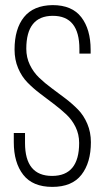

<svg xmlns="http://www.w3.org/2000/svg" viewBox="-20 -726 410 752"><path d="M186 -706Q262 -706 298.5 -658.5Q335 -611 335 -531V-516H291V-534Q291 -664 187 -664Q83 -664 83 -535Q83 -501 97 -472Q111 -443 133.5 -421.5Q156 -400 182.5 -380.5Q209 -361 236 -340.5Q263 -320 285.5 -297Q308 -274 322 -241Q336 -208 336 -169Q336 -89 299 -41.5Q262 6 185 6Q108 6 71 -41.5Q34 -89 34 -169V-205H78V-166Q78 -37 184 -37Q290 -37 290 -166Q290 -200 276 -228.5Q262 -257 239.5 -278Q217 -299 190.5 -319Q164 -339 137 -359.5Q110 -380 87.5 -403Q65 -426 51 -459Q37 -492 37 -532Q37 -613 74 -659Q111 -705 186 -706Z"/></svg>

Font: Bebas Neue Book
Style: Regular
Weight: 300
Designer: Ryoichi Tsunekawa
Foundry: Ryoichi Tsunekawa
Version: Version 1.003;PS 001.003;hotconv 1.0.88;makeotf.lib2.5.64775